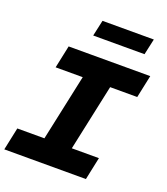

<svg xmlns="http://www.w3.org/2000/svg" viewBox="-172 -1021 984 1132"><g transform="rotate(20 319.5 -455.0)"><path d="M-11 0 19 -142H189L278 -558H108L138 -700H650L620 -558H450L361 -142H531L501 0ZM252 -810 274 -910H596L574 -810Z"/></g></svg>

Font: Red Hat Mono
Style: Bold Italic
Weight: 700
Italic angle: -12°
Monospace: yes
Designer: Pentagram, MCKL
Foundry: Pentagram, MCKL
Version: Version 1.023; ttfautohint (v1.8.3)